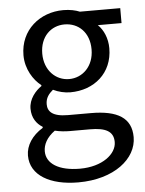

<svg xmlns="http://www.w3.org/2000/svg" viewBox="-56 -602 676 896"><g transform="rotate(-5 282.0 -153.5)"><path d="M275 250C443 250 550 163 550 62C550 -28 486 -67 361 -67H254C181 -67 159 -92 159 -126C159 -156 174 -174 194 -191C218 -179 248 -172 274 -172C386 -172 473 -245 473 -361C473 -408 455 -448 429 -473H540V-543H351C332 -551 305 -557 274 -557C165 -557 71 -482 71 -363C71 -298 106 -245 142 -217V-213C113 -193 82 -157 82 -112C82 -69 103 -40 131 -23V-18C80 13 51 58 51 105C51 198 143 250 275 250ZM274 -234C212 -234 159 -284 159 -363C159 -443 211 -490 274 -490C339 -490 390 -443 390 -363C390 -284 337 -234 274 -234ZM288 187C189 187 131 150 131 92C131 61 147 28 186 0C210 6 236 8 256 8H350C422 8 460 26 460 77C460 133 393 187 288 187Z"/></g></svg>

Font: Noto Sans CJK SC
Style: Regular
Weight: 400
Designer: Ryoko NISHIZUKA 西塚涼子 (kana, bopomofo & ideographs); Paul D. Hunt (Latin, Greek & Cyrillic); Sandoll Communications 산돌커뮤니
Foundry: Adobe
Version: Version 2.004;hotconv 1.0.118;makeotfexe 2.5.65603